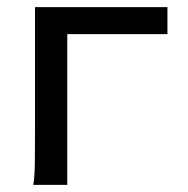

<svg xmlns="http://www.w3.org/2000/svg" viewBox="-20 -518 526 538"><path d="M73.2 0Q77.1 -20.5 77.6 -59.3Q78.1 -98.1 78.1 -148.9V-498H449.2V-422.4H168.5V0Z"/></svg>

Font: Andika CyrE
Style: Regular
Weight: 400
Designer: Victor Gaultney, Annie Olsen, Julie Remington, Don Collingsworth, Eric Hays, Becca Hirsbrunner
Foundry: SIL International
Version: Version 5.000